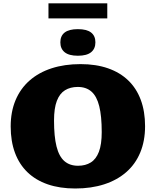

<svg xmlns="http://www.w3.org/2000/svg" viewBox="-20 -1088 911 1123"><path d="M451 -713Q541.5 -713 611.8 -688.5Q682 -664 730.2 -617.5Q778.5 -571 803.5 -503.5Q828.5 -436 828.5 -350Q828.5 -263.5 800.2 -195.8Q772 -128 718.5 -81.2Q665 -34.5 589.5 -10Q514 14.5 420 14.5Q329.5 14.5 259.2 -9.8Q189 -34 140.8 -80.5Q92.5 -127 67.5 -194.5Q42.5 -262 42.5 -348.5Q42.5 -434.5 71 -502.2Q99.5 -570 153 -617Q206.5 -664 281.8 -688.5Q357 -713 451 -713ZM436.5 -118.5Q480 -118.5 511 -137.8Q542 -157 558.5 -200.2Q575 -243.5 575 -315.5Q575 -408.5 560.5 -466.8Q546 -525 515 -552.2Q484 -579.5 435 -579.5Q391.5 -579.5 360.2 -560.2Q329 -541 312.5 -498Q296 -455 296 -383Q296 -290 310.5 -231.8Q325 -173.5 356.2 -146Q387.5 -118.5 436.5 -118.5ZM435.5 -762Q383.5 -762 358.2 -782.5Q333 -803 333 -840.5Q333 -878 358.2 -897.8Q383.5 -917.5 435.5 -917.5Q487.5 -917.5 512.8 -897.8Q538 -878 538 -840.5Q538 -803 512.8 -782.5Q487.5 -762 435.5 -762ZM263.5 -980.5V-1068.5H607.5V-980.5Z"/></svg>

Font: Newsreader 9pt ExtraBold
Style: Regular
Weight: 800
Designer: Hugues Gentile
Foundry: Production Type
Version: Version 1.003